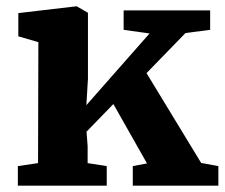

<svg xmlns="http://www.w3.org/2000/svg" viewBox="-20 -588 712 608"><path d="M100.5 -71.5 101.5 -454.5 38 -473V-546.5L221 -568H223L258.5 -547.5V-338.5L253.5 -255L453.5 -482L371.5 -493.5V-555H645.5V-493.5L567.5 -483.5L444 -356.5L617 -72L671.5 -62V0H400.5V-62L445.5 -70.5L339 -258.5L254 -171L257.5 -125.5V-71.5L318 -62V0H36.5V-62Z"/></svg>

Font: Merriweather 20pt ExtraBold
Style: Regular
Weight: 800
Version: Version 2.100